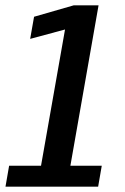

<svg xmlns="http://www.w3.org/2000/svg" viewBox="-42 -696 466 716"><path d="M-21.5 0 -8 -78H111L200.5 -586L70.5 -551L85 -633.5L232.5 -676H325.5L220.5 -78H337.5L324 0Z"/></svg>

Font: Anybody Medium
Style: Italic
Weight: 500
Italic angle: -10°
Designer: Tyler Finck
Foundry: Etcetera Type Company
Version: Version 1.010; ttfautohint (v1.8.3) -l 8 -r 50 -G 200 -x 14 